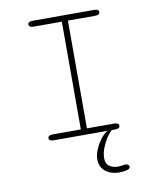

<svg xmlns="http://www.w3.org/2000/svg" viewBox="-91 -690 801 979"><g transform="rotate(-10 309.5 -200.0)"><path d="M147.5 0Q133.5 0 127.2 -4Q121 -8 121 -15Q121 -22.5 127.2 -26.5Q133.5 -30.5 147.5 -30.5H291.5V-588.5H147.5Q133.5 -588.5 127.2 -592.8Q121 -597 121 -604Q121 -611 127.2 -615Q133.5 -619 147.5 -619H462Q476 -619 482.2 -615Q488.5 -611 488.5 -604Q488.5 -597 482.2 -592.8Q476 -588.5 462 -588.5H323V-30.5H462Q476 -30.5 482.2 -26.5Q488.5 -22.5 488.5 -15Q488.5 -8 482.2 -4Q476 0 462 0ZM447.5 219.5Q421 219.5 398.2 210.2Q375.5 201 361.5 182Q347.5 163 347.5 134Q347.5 113 356.5 89.5Q365.5 66 379 45.8Q392.5 25.5 406.5 12.8Q420.5 0 430.5 0H447.5Q435.5 8 420.5 30.2Q405.5 52.5 394.2 80.8Q383 109 383 135Q383 164 401.8 176.5Q420.5 189 444 189Q451 189 458 188.2Q465 187.5 471.5 186.5Q475 185.5 478.2 185.2Q481.5 185 484 185Q493 185 498.2 189Q503.5 193 503.5 199Q503.5 211.5 484.2 215.5Q465 219.5 447.5 219.5Z"/></g></svg>

Font: Sono ExtraLight Monospace ExtraLight
Style: Regular
Weight: 250
Version: Version 2.112